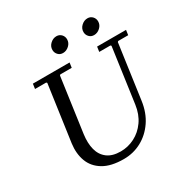

<svg xmlns="http://www.w3.org/2000/svg" viewBox="-192 -1009 1140 1178"><g transform="rotate(-30 378.5 -420.0)"><path d="M552 -670H757L752 -635H681L676 -630L622 -245Q611 -166 572 -109Q533 -52 475.5 -21Q418 10 350 10Q260 10 206 -22.5Q152 -55 131.5 -110Q111 -165 120 -233L176 -630L171 -635H92L97 -670H357L352 -635H271L266 -630L212 -245Q204 -185 216 -139Q228 -93 263 -66.5Q298 -40 357 -40Q409 -40 456 -64Q503 -88 535.5 -134Q568 -180 577 -245L631 -630L626 -635H547ZM352 -740Q331 -740 317.5 -754.5Q304 -769 304 -789Q304 -814 323.5 -832Q343 -850 367 -850Q388 -850 401.5 -835.5Q415 -821 415 -801Q415 -776 395.5 -758Q376 -740 352 -740ZM572 -740Q551 -740 537.5 -754.5Q524 -769 524 -789Q524 -814 543.5 -832Q563 -850 587 -850Q608 -850 621.5 -835.5Q635 -821 635 -801Q635 -776 615.5 -758Q596 -740 572 -740Z"/></g></svg>

Font: Brygada 1918
Style: Italic
Weight: 400
Italic angle: -8°
Designer: Mateusz Machalski | Borys Kosmynka | Przemek Hoffer
Foundry: NIEPODLEGLA 2018
Version: Version 3.006